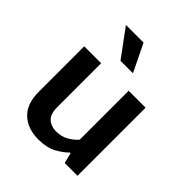

<svg xmlns="http://www.w3.org/2000/svg" viewBox="-196 -816 947 947"><g transform="rotate(45 277.0 -342.5)"><path d="M373 -475H491V0H402L388 -55H384Q361 -31 323 -10.5Q285 10 228 10Q153 10 108 -32Q63 -74 63 -158V-475H181V-170Q181 -121 203.5 -100.5Q226 -80 261 -80Q298 -80 325.5 -95.5Q353 -111 373 -134ZM134 -695H257L327 -551H240Z"/></g></svg>

Font: Mukta Vaani SemiBold
Style: Regular
Weight: 600
Designer: Noopur Datye, Girish Dalvi, Yashodeep Gholap, Pallavi Karambelkar
Foundry: Ek Type
Version: Version 2.538;PS 1.000;hotconv 16.6.51;makeotf.lib2.5.65220;